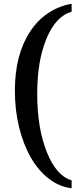

<svg xmlns="http://www.w3.org/2000/svg" viewBox="-20 -797 431 1032"><path d="M365 215Q299 207 243 164Q187 121 146.5 51Q106 -19 83 -111.5Q60 -204 60 -310Q60 -502 141 -626Q222 -750 365 -777V-734Q281 -711 230.5 -591Q180 -471 180 -293Q180 -109 231.5 20Q283 149 365 172Z"/></svg>

Font: Moderustic Med
Style: Regular
Weight: 500
Designer: Tural Alisoy
Foundry: TAFT Foundry
Version: Version 2.110